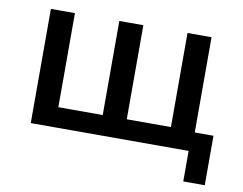

<svg xmlns="http://www.w3.org/2000/svg" viewBox="-71 -590 1037 818"><g transform="rotate(10 448.0 -181.0)"><path d="M769 132V0H86V-494H190V-87H382V-494H486V-87H677V-494H781V-82H862V132Z"/></g></svg>

Font: Nunito Sans 9pt SemiBold
Style: Regular
Weight: 600
Version: Version 3.101;gftools[0.9.27]